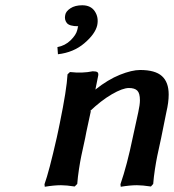

<svg xmlns="http://www.w3.org/2000/svg" viewBox="-20 -712 664 733"><path d="M293.9 -691.9Q326.7 -691.9 342 -668.7Q357.4 -645.5 351.1 -615.2Q343.3 -582 302 -546.9Q260.7 -511.7 201.2 -504.9L199.2 -532.2Q228.5 -537.6 249.5 -558.1Q270.5 -578.6 274.9 -597.2Q275.9 -599.6 276.4 -603.3Q276.9 -606.9 277.3 -608.9Q277.8 -610.8 278.8 -611.8Q244.6 -611.8 234.9 -624.5Q225.1 -637.2 229 -654.8Q231.4 -668.9 249 -680.4Q266.6 -691.9 293.9 -691.9ZM472.2 -376Q448.2 -376 407 -352.1Q365.7 -328.1 321.8 -286.1L327.1 -289.1Q324.7 -277.3 316.7 -241Q308.6 -204.6 305.2 -185.1Q294.4 -136.2 290.3 -116.2Q286.1 -96.2 281.5 -66.2Q276.9 -36.1 274.9 -9.8L265.1 0Q233.4 -4.9 212.9 -4.9Q186.5 -4.9 150.9 1L149.9 -8.8Q167 -55.7 196.8 -187Q198.2 -195.3 202.4 -213.1Q206.5 -231 208 -240.2Q234.9 -371.1 237.8 -428.2L247.1 -437Q294.9 -431.6 334 -439.9Q347.7 -439.9 352.1 -436.3Q356.4 -432.6 355 -423.8L344.2 -370.1Q392.1 -408.2 437.7 -426.5Q483.4 -444.8 515.1 -444.8Q572.3 -444.8 598.1 -421.6Q624 -398.4 624 -351.1Q624 -321.3 615.2 -284.2L595.2 -185.1Q584.5 -136.2 580.3 -116.2Q576.2 -96.2 571.5 -66.2Q566.9 -36.1 564.9 -9.8L556.2 0Q522.9 -4.9 502.9 -4.9Q476.6 -4.9 440.9 1L439.9 -8.8Q465.3 -82.5 486.8 -187L507.8 -283.2Q514.2 -312.5 514.2 -329.1Q514.2 -356 504.2 -366Q494.1 -376 472.2 -376Z"/></svg>

Font: Linear Smooth
Style: Bold Italic
Weight: 700
Designer: Philipp H. Poll, Flanker
Foundry: Philipp H. Poll, reworked by Flanker
Version: Version 1.061 | FøM Fix